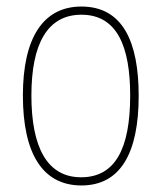

<svg xmlns="http://www.w3.org/2000/svg" viewBox="-20 -557 495 587"><path d="M404 -264C404 -428 356 -537 229 -537C111 -537 50 -440 50 -265C50 -88 110 10 229 10C347 10 404 -87 404 -264ZM76 -265C76 -423 125 -512 229 -512C339 -512 378 -413 378 -265C378 -102 332 -15 228 -15C124 -15 76 -107 76 -265Z"/></svg>

Font: Noto Sans Lao Condensed Thin
Style: Regular
Weight: 100
Width: 3
Designer: Monotype Design Team
Foundry: Monotype Imaging Inc.
Version: Version 2.003